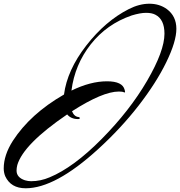

<svg xmlns="http://www.w3.org/2000/svg" viewBox="-194 -691 968 1032"><path d="M333 111Q103 321 -56 321Q-136 321 -166 256Q-174 236 -174 214Q-174 143 -125 66Q-31 -79 150 -183Q167 -314 269.5 -446Q372 -578 498 -642Q555 -671 609 -671Q663 -671 703 -642Q754 -604 754 -536Q754 -468 700 -357Q646 -246 551 -123.5Q456 -1 333 111ZM225 -51Q188 -51 167 -76Q-68 84 -101 196Q-105 212 -105 226Q-105 263 -60 278Q-43 283 -27 283Q24 283 73 262Q201 209 352 56.5Q503 -96 596.5 -256.5Q690 -417 690 -510Q690 -587 641 -612Q622 -622 591 -622Q560 -622 514 -608Q380 -562 294 -453Q208 -344 190 -204Q292 -254 381 -254Q465 -254 476 -208Q479 -197 478 -195Q477 -193 472 -195Q464 -199 445 -199Q358 -199 193 -93Q205 -64 228 -62Q235 -61 235 -56Q235 -51 225 -51Z"/></svg>

Font: Arizonia
Style: Regular
Weight: 400
Designer: Robert E. Leuschke
Foundry: Robert E. Leuschke
Version: Version 1.003